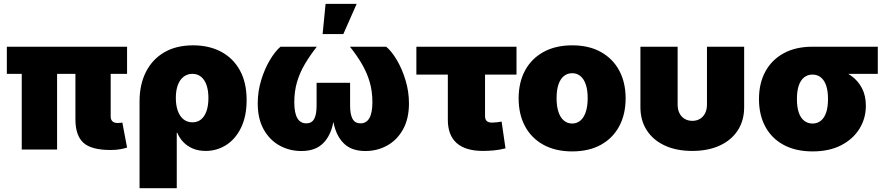

<svg xmlns="http://www.w3.org/2000/svg" viewBox="-20 -789 4667 1013"><path d="M564 2.4Q461.4 2.4 419.7 -36.1Q377.9 -74.7 377.9 -159.2V-506.8H564V-174.3Q564 -157.7 573.2 -148.9Q582.5 -140.1 600.1 -140.1Q609.4 -140.1 615.5 -140.9Q621.6 -141.6 625.5 -142.6L650.4 -10.3Q638.7 -6.3 616.2 -2Q593.8 2.4 564 2.4ZM94.7 0V-506.8H281.2V0ZM16.1 -399.4V-542.5H650.4V-399.4Z M716.3 204.1V-254.4Q716.3 -342.8 749.8 -409.2Q783.2 -475.6 846.2 -512.7Q909.2 -549.8 999 -549.8Q1083 -549.8 1146.5 -516.1Q1210 -482.4 1245.6 -418Q1281.2 -353.5 1281.2 -261.2Q1281.2 -176.3 1252.2 -116Q1223.1 -55.7 1173.8 -24.2Q1124.5 7.3 1065.4 7.3Q1027.3 7.3 997.8 -5.1Q968.3 -17.6 947.5 -39.1Q926.8 -60.5 915.5 -88.4H912.6V204.1ZM995.1 -143.6Q1022 -143.6 1040.8 -158.9Q1059.6 -174.3 1069.6 -203.1Q1079.6 -231.9 1079.6 -272Q1079.6 -312 1069.6 -340.3Q1059.6 -368.7 1040.8 -384Q1022 -399.4 995.1 -399.4Q968.8 -399.4 948.7 -384Q928.7 -368.7 918.2 -340.3Q907.7 -312 907.7 -272Q907.7 -232.9 918.2 -203.9Q928.7 -174.8 948.5 -159.2Q968.3 -143.6 995.1 -143.6Z M1569.3 7.8Q1507.8 7.8 1455.3 -21Q1402.8 -49.8 1371.3 -106Q1339.8 -162.1 1339.8 -243.7Q1339.8 -306.2 1357.9 -365.7Q1376 -425.3 1403.8 -471.9Q1431.6 -518.6 1460 -542.5H1651.4Q1615.2 -496.1 1588.4 -450.7Q1561.5 -405.3 1547.1 -356.2Q1532.7 -307.1 1532.7 -250Q1532.7 -192.9 1548.8 -165.5Q1564.9 -138.2 1596.2 -138.2Q1624.5 -138.2 1637.5 -161.4Q1650.4 -184.6 1650.4 -232.4V-352.1H1827.1V-232.4Q1827.1 -184.6 1840.3 -161.4Q1853.5 -138.2 1881.8 -138.2Q1912.6 -138.2 1928.7 -165.5Q1944.8 -192.9 1944.8 -250Q1944.8 -307.6 1930.4 -356.7Q1916 -405.8 1889.4 -451.4Q1862.8 -497.1 1826.2 -542.5H2017.6Q2046.4 -518.6 2074 -471.9Q2101.6 -425.3 2119.6 -365.7Q2137.7 -306.2 2137.7 -243.7Q2137.7 -162.1 2106.2 -106Q2074.7 -49.8 2022.5 -21Q1970.2 7.8 1908.2 7.8Q1839.4 7.8 1800 -26.9Q1760.7 -61.5 1744.1 -123.3Q1727.5 -185.1 1726.6 -266.6H1751Q1750.5 -185.1 1733.9 -123.3Q1717.3 -61.5 1678 -26.9Q1638.7 7.8 1569.3 7.8ZM1682.1 -609.4 1697.8 -768.6H1861.8L1791.5 -609.4Z M2528.8 7.3Q2436 7.3 2389.4 -34.2Q2342.8 -75.7 2342.8 -156.7V-395.5H2176.8V-542.5H2705.1V-395.5H2539.1V-176.8Q2539.1 -159.2 2547.9 -150.6Q2556.6 -142.1 2577.1 -142.1Q2586.4 -142.1 2603.3 -144Q2620.1 -146 2626.5 -147.5L2647 -6.3Q2614.3 2 2584.7 4.6Q2555.2 7.3 2528.8 7.3Z M2999 9.8Q2910.6 9.8 2847.2 -25.1Q2783.7 -60.1 2750 -123Q2716.3 -186 2716.3 -270Q2716.3 -354 2750 -416.7Q2783.7 -479.5 2847.2 -514.6Q2910.6 -549.8 2999 -549.8Q3087.4 -549.8 3150.4 -514.6Q3213.4 -479.5 3247.1 -416.7Q3280.8 -354 3280.8 -270Q3280.8 -186 3247.1 -123Q3213.4 -60.1 3150.4 -25.1Q3087.4 9.8 2999 9.8ZM2999 -137.2Q3023.9 -137.2 3042.5 -153.1Q3061 -168.9 3070.8 -199Q3080.6 -229 3080.6 -271Q3080.6 -313.5 3070.8 -342.8Q3061 -372.1 3042.5 -387.5Q3023.9 -402.8 2999 -402.8Q2973.6 -402.8 2954.8 -387.5Q2936 -372.1 2926.3 -342.8Q2916.5 -313.5 2916.5 -271Q2916.5 -229 2926.3 -199Q2936 -168.9 2954.8 -153.1Q2973.6 -137.2 2999 -137.2Z M3632.3 7.3Q3549.3 7.3 3487.8 -21Q3426.3 -49.3 3392.6 -101.3Q3358.9 -153.3 3358.9 -223.6V-542.5H3555.2V-237.3Q3555.2 -210.9 3564.9 -191.7Q3574.7 -172.4 3592.3 -161.9Q3609.9 -151.4 3632.8 -151.4Q3655.8 -151.4 3673.1 -161.9Q3690.4 -172.4 3700.2 -191.7Q3710 -210.9 3710 -237.3V-542.5H3906.2V-223.6Q3906.2 -153.3 3872.6 -101.3Q3838.9 -49.3 3777.3 -21Q3715.8 7.3 3632.3 7.3Z M4267.1 9.8Q4178.7 9.8 4115.2 -24.2Q4051.8 -58.1 4018.1 -120.4Q3984.4 -182.6 3984.4 -266.1Q3984.4 -349.6 4018.1 -411.6Q4051.8 -473.6 4115 -508.1Q4178.2 -542.5 4266.6 -542.5H4611.3V-399.4H4373.5L4266.6 -395.5Q4241.2 -395.5 4222.7 -380.9Q4204.1 -366.2 4194.3 -337.6Q4184.6 -309.1 4184.6 -266.1Q4184.6 -224.1 4194.3 -195.3Q4204.1 -166.5 4222.9 -151.9Q4241.7 -137.2 4267.1 -137.2Q4292 -137.2 4310.5 -151.9Q4329.1 -166.5 4338.9 -195.3Q4348.6 -224.1 4348.6 -266.1Q4348.6 -309.1 4338.9 -337.6Q4329.1 -366.2 4310.5 -380.9Q4292 -395.5 4267.1 -395.5V-443.8Q4329.1 -443.8 4380.6 -430.4Q4432.1 -417 4469.7 -390.1Q4507.3 -363.3 4527.8 -323.7Q4548.3 -284.2 4548.3 -231Q4548.3 -164.6 4514.6 -109.9Q4481 -55.2 4418.2 -22.7Q4355.5 9.8 4267.1 9.8Z"/></svg>

Font: Inter 16pt Black
Style: Regular
Weight: 900
Version: Version 4.001;git-66647c0bb